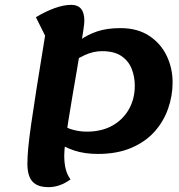

<svg xmlns="http://www.w3.org/2000/svg" viewBox="-20 -746 740 792"><path d="M384 -111Q329 -111 286.5 -125Q244 -139 205 -166L230 -235Q253 -218 281.5 -210.5Q310 -203 338 -203Q399 -203 443 -227.5Q487 -252 511.5 -295Q536 -338 536 -392Q536 -430 523 -462.5Q510 -495 480.5 -515Q451 -535 401 -535Q364 -535 327 -517.5Q290 -500 248 -469V-529Q279 -558 310 -580.5Q341 -603 381 -616.5Q421 -630 477 -630Q547 -630 595 -598.5Q643 -567 667.5 -516Q692 -465 692 -406Q692 -351 673.5 -298Q655 -245 617.5 -203Q580 -161 521.5 -136Q463 -111 384 -111ZM180 26Q135 26 114 3Q93 -20 93 -71Q93 -98 96.5 -136Q100 -174 108.5 -233.5Q117 -293 131 -382Q145 -471 166 -599L128 -675Q168 -699 205.5 -712.5Q243 -726 274 -726Q328 -726 328 -660Q328 -650 323.5 -619.5Q319 -589 312 -545.5Q305 -502 296 -450Q287 -398 278 -345Q269 -292 261.5 -244.5Q254 -197 249.5 -160.5Q245 -124 245 -105Q245 -71 251.5 -47Q258 -23 271 -6Q227 26 180 26Z"/></svg>

Font: Lemonada Medium
Style: Regular
Weight: 500
Designer: Mohamed Gaber (Arabic), Eduardo Tunni (Latin)
Foundry: Kief Type Foundry
Version: Version 4.004; ttfautohint (v1.8.2)